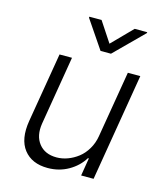

<svg xmlns="http://www.w3.org/2000/svg" viewBox="-114 -848 805 941"><g transform="rotate(15 288.5 -377.5)"><path d="M419 -208.5 475.5 -545.5H538.7L447.8 0H384.6L399.5 -90.6H394.9Q368.3 -46.9 321 -19.9Q273.8 7.1 215.9 7.1Q135.3 7.1 94.6 -45.1Q54 -97.3 69.6 -192.1L128.9 -545.5H192.1L133.9 -196Q123.9 -132.5 154.7 -93.4Q185.4 -54.3 244.7 -54.3Q272.7 -54.3 300.8 -64.6Q328.8 -74.9 353.2 -93.8Q377.5 -112.6 395.2 -142.4Q413 -172.2 419 -208.5ZM284.1 -762.1 351.6 -659.8 452.1 -762.1H516L514.9 -757.1L371.4 -614.3H318.5L221.6 -757.1L222.3 -762.1Z"/></g></svg>

Font: Karasuma Gothic
Style: Light Italic
Weight: 300
Italic angle: 9.39998°
Designer: Rasmus Andersson / Ryoko Nishizuka
Foundry: rsms
Version: Version 1.00